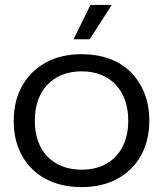

<svg xmlns="http://www.w3.org/2000/svg" viewBox="-20 -754 665 783"><path d="M313 9Q251 9 200 -9.5Q149 -28 112 -64Q75 -100 55.5 -149.5Q36 -199 36 -261Q36 -343 70.5 -404Q105 -465 167 -499Q229 -533 313 -533Q375 -533 426 -514.5Q477 -496 513 -460Q549 -424 569 -374Q589 -324 589 -262Q589 -181 555 -120Q521 -59 459 -25Q397 9 313 9ZM313 -62Q371 -62 413.5 -86Q456 -110 479.5 -155Q503 -200 503 -262Q503 -308 490 -345Q477 -382 452 -408.5Q427 -435 392 -449Q357 -463 313 -463Q255 -463 212 -438.5Q169 -414 145.5 -369Q122 -324 122 -261Q122 -216 135 -179Q148 -142 173 -116Q198 -90 233.5 -76Q269 -62 313 -62ZM280 -594 349 -734H436L346 -594Z"/></svg>

Font: Mona Sans SemiExpanded
Style: Regular
Weight: 400
Width: 6
Designer: Deni Anggara
Foundry: GitHub
Version: Version 2.000